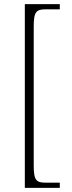

<svg xmlns="http://www.w3.org/2000/svg" viewBox="-20 -780 346 928"><path d="M100 128H269V103H204C155 103 143 93 143 19V-651C143 -725 155 -735 204 -735H269V-760H100Z"/></svg>

Font: Noto Serif Georgian ExtraLight
Style: Regular
Weight: 200
Designer: Monotype Design Team, Akaki Razmadze
Foundry: Google LLC
Version: Version 2.003